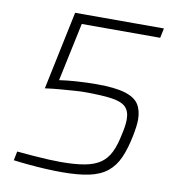

<svg xmlns="http://www.w3.org/2000/svg" viewBox="-79 -760 778 839"><g transform="rotate(10 310.0 -340.0)"><path d="M249 8Q217 8 178.5 6Q140 4 102.5 0.5Q65 -3 35 -7L43 -47Q77 -44 113 -41Q149 -38 181.5 -36.5Q214 -35 237 -35Q302 -35 344.5 -43Q387 -51 413.5 -69.5Q440 -88 455.5 -120Q471 -152 480 -198Q485 -219 487.5 -236Q490 -253 490 -268Q490 -305 470.5 -323.5Q451 -342 406.5 -348Q362 -354 286 -354Q270 -354 243 -352Q216 -350 183 -347.5Q150 -345 114 -340L187 -688H581L572 -645H224L169 -386Q202 -391 246 -394Q290 -397 336 -397Q416 -397 460.5 -383.5Q505 -370 522 -343Q539 -316 539 -275Q539 -262 536.5 -243Q534 -224 530 -204Q518 -144 500 -103.5Q482 -63 451 -38Q420 -13 371.5 -2.5Q323 8 249 8Z"/></g></svg>

Font: Saira Thin ExtraLight
Style: Italic
Weight: 250
Italic angle: -12°
Version: Version 1.101